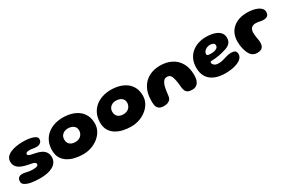

<svg xmlns="http://www.w3.org/2000/svg" viewBox="93 -1469 3681 2468"><g transform="rotate(-30 1934.0 -235.0)"><path d="M263.5 19.5Q224.5 19.5 190 16.8Q155.5 14 127 8.5Q98.5 3 76.5 -5Q48 -16 29.8 -31Q11.5 -46 11.5 -75Q11.5 -107.5 29.8 -126.5Q48 -145.5 84 -145.5Q104 -145.5 126.2 -140.5Q148.5 -135.5 174.8 -130.5Q201 -125.5 233 -125.5Q256 -125.5 274.8 -128.2Q293.5 -131 304.5 -138.5Q315.5 -146 315.5 -159.5Q315.5 -172.5 307.5 -180.5Q299.5 -188.5 277 -195Q254.5 -201.5 211.5 -209Q154.5 -219 114 -237.8Q73.5 -256.5 52 -286Q30.5 -315.5 30.5 -357.5Q30.5 -396 52.8 -423Q75 -450 113.2 -467Q151.5 -484 199.5 -492Q247.5 -500 299 -500Q333.5 -500 369.2 -496Q405 -492 435.2 -483Q465.5 -474 484 -459.8Q502.5 -445.5 502.5 -425Q502.5 -399 490.2 -383Q478 -367 459.2 -360.2Q440.5 -353.5 420.5 -353.5Q393.5 -353.5 366.8 -358.8Q340 -364 319.5 -364Q303 -364 290 -361Q277 -358 269.8 -351.8Q262.5 -345.5 262.5 -335Q262.5 -319.5 285 -310.8Q307.5 -302 358 -293Q407 -284.5 444.5 -266.8Q482 -249 503.2 -218.8Q524.5 -188.5 524.5 -143Q524.5 -101.5 505 -71Q485.5 -40.5 450.5 -20.2Q415.5 0 368 9.8Q320.5 19.5 263.5 19.5Z M893 29Q830.5 29 772.5 15.5Q714.5 2 668.8 -26.8Q623 -55.5 596.2 -101.8Q569.5 -148 569.5 -214Q569.5 -286.5 595 -342.2Q620.5 -398 665.8 -436Q711 -474 770.5 -493.2Q830 -512.5 898.5 -512.5Q964.5 -512.5 1022.5 -496.2Q1080.5 -480 1125 -446.8Q1169.5 -413.5 1194.8 -362.5Q1220 -311.5 1220 -241.5Q1220 -185.5 1194.2 -136.5Q1168.5 -87.5 1123.5 -50.5Q1078.5 -13.5 1019.5 7.8Q960.5 29 893 29ZM882.5 -158Q914 -158 936 -167.2Q958 -176.5 972.2 -192.5Q986.5 -208.5 993.2 -227.5Q1000 -246.5 1000 -266Q1000 -291 990 -308.8Q980 -326.5 963.2 -337.5Q946.5 -348.5 926 -353.8Q905.5 -359 884 -359Q854.5 -359 829.5 -347.2Q804.5 -335.5 789.5 -312.2Q774.5 -289 774.5 -254.5Q774.5 -225 787.5 -203.2Q800.5 -181.5 824.8 -169.8Q849 -158 882.5 -158Z M1606 29Q1543.5 29 1485.5 15.5Q1427.5 2 1381.8 -26.8Q1336 -55.5 1309.2 -101.8Q1282.5 -148 1282.5 -214Q1282.5 -286.5 1308 -342.2Q1333.5 -398 1378.8 -436Q1424 -474 1483.5 -493.2Q1543 -512.5 1611.5 -512.5Q1677.5 -512.5 1735.5 -496.2Q1793.5 -480 1838 -446.8Q1882.5 -413.5 1907.8 -362.5Q1933 -311.5 1933 -241.5Q1933 -185.5 1907.2 -136.5Q1881.5 -87.5 1836.5 -50.5Q1791.5 -13.5 1732.5 7.8Q1673.5 29 1606 29ZM1595.5 -158Q1627 -158 1649 -167.2Q1671 -176.5 1685.2 -192.5Q1699.5 -208.5 1706.2 -227.5Q1713 -246.5 1713 -266Q1713 -291 1703 -308.8Q1693 -326.5 1676.2 -337.5Q1659.5 -348.5 1639 -353.8Q1618.5 -359 1597 -359Q1567.5 -359 1542.5 -347.2Q1517.5 -335.5 1502.5 -312.2Q1487.5 -289 1487.5 -254.5Q1487.5 -225 1500.5 -203.2Q1513.5 -181.5 1537.8 -169.8Q1562 -158 1595.5 -158Z M2099.5 11Q2062 11 2037.5 -3.2Q2013 -17.5 2001 -49.5Q1997.5 -60.5 1995.8 -74.5Q1994 -88.5 1993.2 -105.2Q1992.5 -122 1993.5 -141.5Q1995.5 -244.5 2036.2 -317Q2077 -389.5 2148.5 -427.8Q2220 -466 2314 -466Q2409 -466 2481.8 -428.8Q2554.5 -391.5 2595.8 -319.2Q2637 -247 2637 -142.5Q2637 -125.5 2635.5 -110.5Q2634 -95.5 2631.2 -82.2Q2628.5 -69 2624 -57.5Q2610.5 -24 2585.2 -6.5Q2560 11 2524.5 11Q2483.5 11 2460.8 -0.2Q2438 -11.5 2428 -32.8Q2418 -54 2414 -83.5Q2411.5 -112 2409 -134.2Q2406.5 -156.5 2403.5 -174.5Q2400.5 -192.5 2397.2 -207Q2394 -221.5 2390 -235Q2381 -266 2364.5 -280.8Q2348 -295.5 2319.5 -295.5Q2293 -295.5 2275.5 -280Q2258 -264.5 2246 -234Q2240.5 -220.5 2236.2 -204Q2232 -187.5 2228.5 -167.8Q2225 -148 2222 -125Q2219 -102 2215.5 -75.5Q2211.5 -41 2194.8 -22.2Q2178 -3.5 2153.5 3.8Q2129 11 2099.5 11Z M2997.5 41.5Q2910.5 41.5 2844.5 14.8Q2778.5 -12 2742 -67.2Q2705.5 -122.5 2705.5 -207Q2705.5 -276.5 2729.5 -329.2Q2753.5 -382 2795.5 -417.8Q2837.5 -453.5 2893 -471.8Q2948.5 -490 3011 -490Q3054 -490 3094.8 -482.5Q3135.5 -475 3168.8 -458.2Q3202 -441.5 3221.8 -413.5Q3241.5 -385.5 3241.5 -345.5Q3241.5 -312.5 3230 -290Q3218.5 -267.5 3198.2 -252.8Q3178 -238 3151.8 -228.5Q3125.5 -219 3096 -212.5Q3075 -205.5 3043.5 -199.8Q3012 -194 2980.8 -190.8Q2949.5 -187.5 2928 -187.5Q2913 -187.5 2906.8 -183.8Q2900.5 -180 2900.5 -171Q2900.5 -163 2904.8 -153.8Q2909 -144.5 2917 -137Q2929.5 -123 2947.5 -118.2Q2965.5 -113.5 2991 -113.5Q3022.5 -113.5 3055.2 -123.2Q3088 -133 3121.5 -142.5Q3155 -152 3188.5 -152Q3223.5 -152 3244.2 -139.2Q3265 -126.5 3265 -88.5Q3265 -56.5 3243.2 -32Q3221.5 -7.5 3183.8 9Q3146 25.5 3098 33.5Q3050 41.5 2997.5 41.5ZM2969.5 -271Q2992.5 -271 3015.5 -276.8Q3038.5 -282.5 3054.2 -295.8Q3070 -309 3070 -330Q3070 -355.5 3050.5 -365.8Q3031 -376 3001.5 -376Q2983.5 -376 2965.8 -369.8Q2948 -363.5 2933.8 -352.5Q2919.5 -341.5 2911 -327.2Q2902.5 -313 2902.5 -297Q2902.5 -285.5 2909.8 -279.8Q2917 -274 2932 -272.5Q2947 -271 2969.5 -271Z M3485 19Q3460.5 19 3441.8 12.8Q3423 6.5 3408.5 -5.2Q3394 -17 3383 -33Q3370.5 -51.5 3361 -75.2Q3351.5 -99 3345 -125.2Q3338.5 -151.5 3335.2 -179.2Q3332 -207 3332 -233Q3332 -317 3368.5 -375.8Q3405 -434.5 3470.2 -465.5Q3535.5 -496.5 3622.5 -496.5Q3664 -496.5 3703.5 -489.8Q3743 -483 3774.8 -468.8Q3806.5 -454.5 3825.5 -433Q3844.5 -411.5 3844.5 -381.5Q3844.5 -353 3833 -337Q3821.5 -321 3803.5 -314.8Q3785.5 -308.5 3766 -308.5Q3736 -308.5 3710 -315.5Q3684 -322.5 3649.5 -322.5Q3610 -322.5 3587.5 -299.5Q3565 -276.5 3565 -230.5Q3565 -213 3566.8 -196Q3568.5 -179 3571 -163.2Q3573.5 -147.5 3576 -132.8Q3578.5 -118 3580.2 -105Q3582 -92 3582 -81Q3582 -30.5 3558.8 -5.8Q3535.5 19 3485 19Z"/></g></svg>

Font: Gluten
Style: Bold
Weight: 700
Designer: Tyler Finck
Foundry: Etcetera Type Company
Version: Version 1.204